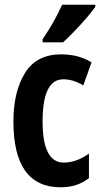

<svg xmlns="http://www.w3.org/2000/svg" viewBox="-20 -786 430 816"><path d="M244 -766Q229 -732 208.5 -695.5Q188 -659 161 -619V-606H248Q282 -637 323.5 -682.5Q365 -728 385 -757V-766ZM358 -29V-133Q304 -95 251 -95Q161 -95 161 -270Q161 -449 249 -449Q291 -449 334 -423L369 -521Q314 -555 240 -555Q135 -555 86 -475.5Q37 -396 37 -270Q37 10 238 10Q309 10 358 -29Z"/></svg>

Font: Noto Sans UI Condensed
Style: Bold
Weight: 700
Width: 3
Designer: Monotype Design Team
Foundry: Monotype Imaging Inc.
Version: 1.001